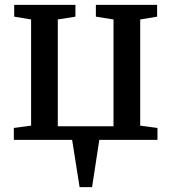

<svg xmlns="http://www.w3.org/2000/svg" viewBox="-20 -571 700 784"><path d="M305 193 274.5 0H36.5V-48.5L107 -58V-491.5L38 -503V-551H288V-503L216 -491.5V-55.5H443.5V-491.5L371.5 -503V-551H621.5V-503L552.5 -491.5V-58L623 -48.5V0H385.5L356 193Z"/></svg>

Font: Merriweather 28pt Medium
Style: Regular
Weight: 500
Version: Version 2.100